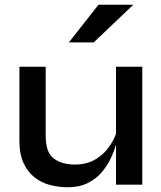

<svg xmlns="http://www.w3.org/2000/svg" viewBox="-20 -780 682 811"><path d="M581 0H470V-169Q463 -144 449 -113.5Q435 -83 411.5 -54.5Q388 -26 352 -7.5Q316 11 266 11Q230 11 193.5 2Q157 -7 127.5 -29.5Q98 -52 80 -90Q62 -128 62 -186V-498H173V-207Q173 -136 207 -110.5Q241 -85 297 -85Q344 -85 379 -104.5Q414 -124 436.5 -154Q459 -184 470 -215V-498H581ZM271 -601 396 -760H543L376 -601Z"/></svg>

Font: Syne SemiBold
Style: Regular
Weight: 600
Designer: Lucas Descroix
Foundry: Bonjour Monde
Version: Version 2.200; ttfautohint (v1.8.4)